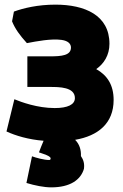

<svg xmlns="http://www.w3.org/2000/svg" viewBox="-20 -576 529 828"><path d="M304 27C324 47 330 72 329 97C340 113 345 130 342 152C328 200 282 232 201 232C170 232 130 224 94 213L118 98C134 104 169 114 193 114C198 113 200 109 197 103C187 93 171 89 148 81C154 65 161 47 168 31C103 26 47 9 8 -9L42 -148C71 -136 141 -110 216 -110C272 -110 303 -125 303 -153C303 -201 235 -201 196 -201H98V-333H196C246 -333 286 -337 286 -371C286 -386 275 -400 245 -404C200 -410 138 -398 96 -390C65 -424 45 -452 32 -484L40 -526C81 -541 143 -556 219 -556C345 -556 452 -511 452 -387C452 -338 428 -301 395 -278C443 -251 470 -209 470 -145C470 -44 403 10 304 27Z"/></svg>

Font: Repo ExtraBold
Style: Bold
Weight: 700
Designer: Stefan Peev
Foundry: Context Ltd
Version: Version 1.502